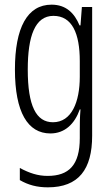

<svg xmlns="http://www.w3.org/2000/svg" viewBox="-20 -562 482 823"><path d="M201 -542C97 -542 44 -443 44 -264C44 -81 99 10 196 10C258 10 300 -31 322 -93H325C322 -57 322 -28 322 -2V30C322 146 275 192 184 192C142 192 106 180 65 158V210C101 231 139 241 185 241C317 241 375 164 375 20V-532H331L325 -453H321C299 -506 263 -542 201 -542ZM209 -494C289 -494 322 -419 322 -300V-233C322 -125 287 -38 207 -38C135 -38 99 -108 99 -264C99 -407 130 -494 209 -494Z"/></svg>

Font: Noto Sans Lao Looped ExtraCondensed Light
Style: Regular
Weight: 300
Width: 2
Designer: Mark Frömberg, Ben Mitchell
Foundry: The Fontpad Ltd
Version: Version 1.002